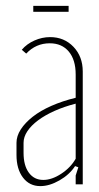

<svg xmlns="http://www.w3.org/2000/svg" viewBox="-20 -626 336 652"><path d="M36 -141Q36 -164 50.5 -186.5Q65 -209 91 -229.5Q117 -250 154.5 -266.5Q192 -283 237 -294V-373Q237 -423 213.5 -451Q190 -479 149 -479Q102 -479 69 -444L54 -457Q71 -477 97 -488.5Q123 -500 150 -500Q198 -500 229.5 -467Q261 -434 261 -383V0H237V-30L246 -58L235 -62Q216 -33 182 -13.5Q148 6 117 6Q80 6 58 -23Q36 -52 36 -100ZM127 -15Q156 -15 188 -36Q220 -57 237 -87V-274Q198 -264 165.5 -249.5Q133 -235 109.5 -217.5Q86 -200 73 -180.5Q60 -161 60 -141V-107Q60 -64 78 -39.5Q96 -15 127 -15ZM213 -586H93V-606H213Z"/></svg>

Font: Moniqa Thin Paragraph
Style: Regular
Weight: 100
Designer: Rajesh Rajput
Foundry: Rajesh Rajput
Version: Version 1.000